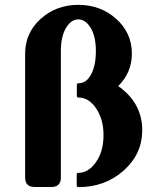

<svg xmlns="http://www.w3.org/2000/svg" viewBox="-20 -767 642 787"><path d="M122.1 -0.5Q83 -0.5 83 -39.1V-547.4Q83 -632.3 147 -689.9Q210.4 -747.1 301.3 -747.1Q392.1 -747.1 456.1 -689.9Q520.5 -632.3 520.5 -547.4Q520.5 -469.2 464.4 -414.1Q475.6 -406.7 485.8 -397.9Q563 -332 563 -233.4Q563 -135.3 486.3 -67.4Q410.2 0 301.8 0Q294.4 0 294.4 -7.3V-51.3Q294.4 -58.6 301.8 -58.6Q341.8 -58.6 372.1 -100.6Q404.3 -145 404.3 -213.4Q404.3 -280.3 371.6 -326.2Q342.3 -367.2 302.2 -367.2Q294.9 -367.2 294.9 -374.5V-418.5Q294.9 -425.8 302.2 -425.8Q330.1 -425.8 348.1 -453.1Q373 -491.2 373 -557.1Q373 -622.1 348.6 -657.7Q328.6 -687.5 300.8 -687.5Q273.9 -687.5 253.4 -657.2Q229.5 -621.1 229.5 -557.1V-39.1Q229.5 -0.5 190.4 -0.5Z"/></svg>

Font: Simply Serif
Style: Bold
Weight: 700
Designer: Wojciech Kalinowski "wmk69" (wmk69@o2.pl)
Foundry: Wojciech Kalinowski "wmk69" (wmk69@o2.pl)
Version: Version 1.0.0; 2022-02-18